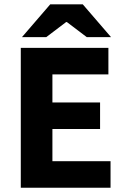

<svg xmlns="http://www.w3.org/2000/svg" viewBox="-20 -875 588 895"><path d="M76.9 0V-651.8H485.3V-528.2H224.3V-397.3H446.5V-273.7H224.3V-123.6H495.3V0ZM82.3 -701.8 214.1 -854.7H365.9L497.7 -701.8H384.6L292 -772H288L195.4 -701.8Z"/></svg>

Font: Source Sans 3
Style: Regular
Weight: 200
Designer: Paul D. Hunt
Foundry: Adobe
Version: Version 3.046;hotconv 1.0.118;makeotfexe 2.5.65603